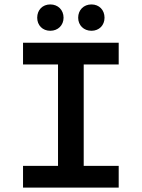

<svg xmlns="http://www.w3.org/2000/svg" viewBox="-20 -847 639 867"><path d="M84 0H516V-98H358V-556H516V-654H84V-556H242V-98H84ZM207 -708C242 -708 267 -733 267 -767C267 -802 242 -827 207 -827C172 -827 148 -802 148 -767C148 -733 172 -708 207 -708ZM393 -708C428 -708 452 -733 452 -767C452 -802 428 -827 393 -827C358 -827 333 -802 333 -767C333 -733 358 -708 393 -708Z"/></svg>

Font: Source Code Pro Semibold
Style: Regular
Weight: 600
Monospace: yes
Designer: Paul D. Hunt
Foundry: Adobe Systems Incorporated
Version: Version 1.017;PS 1.000;hotconv 1.0.70;makeotf.lib2.5.5900